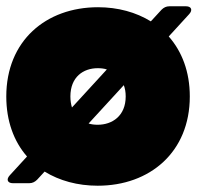

<svg xmlns="http://www.w3.org/2000/svg" viewBox="-25 -583 629 611"><path d="M489 -552 455 -515C408 -544 350 -560 287 -560C121 -560 -5 -453 -5 -276C-5 -198 19 -133 61 -85L6 -25C-6 -12 -1 0 16 0H68C78 0 86 -4 93 -11L117 -37C164 -8 222 8 286 8C452 8 579 -99 579 -276C579 -355 554 -419 512 -467L577 -538C589 -551 584 -563 567 -563H514C504 -563 496 -559 489 -552ZM199 -276C199 -338 240 -366 286 -366C296 -366 306 -365 315 -362L204 -241C201 -251 199 -263 199 -276ZM257 -190 369 -312C373 -301 375 -290 375 -276C375 -214 332 -186 286 -186C276 -186 266 -187 257 -190Z"/></svg>

Font: Malmofest Black-Rounded
Style: Regular
Weight: 800
Designer: Jonny Pinhorn (Poppins), Kolossal
Version: Version 1.004;Glyphs 3.1.2 (3151)